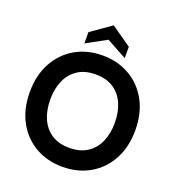

<svg xmlns="http://www.w3.org/2000/svg" viewBox="-161 -1039 1082 1180"><g transform="rotate(20 380.0 -448.5)"><path d="M380 14Q280 14 202 -31Q124 -76 79.5 -158Q35 -240 35 -350Q35 -460 79.5 -542Q124 -624 202 -669Q280 -714 380 -714Q480 -714 558 -669Q636 -624 680.5 -542Q725 -460 725 -350Q725 -240 680.5 -158Q636 -76 558 -31Q480 14 380 14ZM379.8 -110Q450 -110 497 -141Q544 -172 567.5 -226Q591 -280 591 -350Q591 -420 567.5 -474Q544 -528 497.2 -559Q450.4 -590 380.2 -590Q310 -590 263 -559Q216 -528 192.5 -474Q169 -420 169 -350Q169 -280 192.5 -226Q216 -172 262.8 -141Q309.6 -110 379.8 -110ZM248 -745V-819L380 -911L512 -819V-745L380 -817Z"/></g></svg>

Font: Cabin VF Beta
Style: Regular
Weight: 400
Designer: Pablo Impallari
Foundry: Pablo Impallari. http://www.impallari.com Igino Marini. http://www.ikern.com
Version: Version 2.200